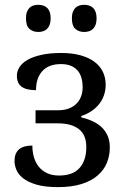

<svg xmlns="http://www.w3.org/2000/svg" viewBox="-20 -764 529 794"><path d="M224.1 -38.1Q281.7 -38.1 309.3 -69.6Q336.9 -101.1 336.9 -155.8Q336.9 -206.5 305.9 -230.2Q274.9 -253.9 220.2 -253.9H127V-308.1H221.2Q246.6 -308.1 265.6 -315.7Q284.7 -323.2 297.1 -336.2Q309.6 -349.1 315.7 -366.5Q321.8 -383.8 321.8 -403.8Q321.8 -423.3 317.1 -440.7Q312.5 -458 302 -470.9Q291.5 -483.9 274.2 -491.5Q256.8 -499 231.9 -499Q181.6 -499 155.3 -470.2Q128.9 -441.4 128.9 -391.1Q89.4 -391.1 69.6 -405.3Q49.8 -419.4 49.8 -451.2Q49.8 -469.2 60.5 -486.3Q71.3 -503.4 93.8 -516.4Q116.2 -529.3 151.1 -537.1Q186 -544.9 233.9 -544.9Q276.9 -544.9 310.8 -535.9Q344.7 -526.9 368.4 -510Q392.1 -493.2 404.5 -468.8Q417 -444.3 417 -414.1Q417 -390.1 409.7 -369.4Q402.3 -348.6 388.9 -332.3Q375.5 -315.9 356.9 -303.7Q338.4 -291.5 315.9 -284.2V-278.8Q341.8 -272.5 363.5 -262.5Q385.3 -252.4 400.9 -237.3Q416.5 -222.2 425.3 -201.9Q434.1 -181.6 434.1 -154.8Q434.1 -120.1 421.9 -90.3Q409.7 -60.5 383.5 -38.1Q357.4 -15.6 316.9 -2.9Q276.4 9.8 219.2 9.8Q165.5 9.8 130.9 -0.5Q96.2 -10.7 75.9 -26.6Q55.7 -42.5 47.9 -61.5Q40 -80.6 40 -98.1Q40 -162.1 113.8 -162.1Q113.8 -135.7 120.6 -113Q127.4 -90.3 141.1 -73.7Q154.8 -57.1 175.5 -47.6Q196.3 -38.1 224.1 -38.1ZM87.4 -688Q87.4 -703.6 91.3 -714.4Q95.2 -725.1 102.1 -731.7Q108.9 -738.3 118.2 -741.2Q127.4 -744.1 138.2 -744.1Q148.9 -744.1 158.2 -741.2Q167.5 -738.3 174.6 -731.7Q181.6 -725.1 185.5 -714.4Q189.5 -703.6 189.5 -688Q189.5 -672.9 185.5 -662.1Q181.6 -651.4 174.6 -644.5Q167.5 -637.7 158.2 -634.8Q148.9 -631.8 138.2 -631.8Q116.2 -631.8 101.8 -644.5Q87.4 -657.2 87.4 -688ZM277.3 -688Q277.3 -703.6 281.2 -714.4Q285.2 -725.1 292 -731.7Q298.8 -738.3 308.1 -741.2Q317.4 -744.1 328.1 -744.1Q338.9 -744.1 348.1 -741.2Q357.4 -738.3 364.5 -731.7Q371.6 -725.1 375.5 -714.4Q379.4 -703.6 379.4 -688Q379.4 -672.9 375.5 -662.1Q371.6 -651.4 364.5 -644.5Q357.4 -637.7 348.1 -634.8Q338.9 -631.8 328.1 -631.8Q306.2 -631.8 291.7 -644.5Q277.3 -657.2 277.3 -688Z"/></svg>

Font: Droid-TTFautohint Serif
Style: Regular
Weight: 400
Foundry: Ascender Corporation
Version: Version 1.00; ttfautohint (v1.00rc1.4-1a1c-dirty) -l 8 -r 50